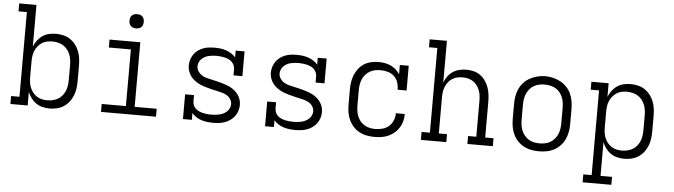

<svg xmlns="http://www.w3.org/2000/svg" viewBox="-53 -964 4907 1398"><g transform="rotate(5 2400.0 -265.0)"><path d="M324 8Q298 8 272.5 2Q247 -4 225.5 -18.5Q204 -33 188 -54.5Q172 -76 163 -100V0H37V-58H98V-677H37V-735H163V-430Q172 -454 188 -475.5Q204 -497 225.5 -511.5Q247 -526 272.5 -532Q298 -538 324 -538Q351 -538 378 -531.5Q405 -525 427.5 -510Q450 -495 466.5 -473.5Q483 -452 493 -426.5Q503 -401 506.5 -374Q510 -347 510 -320V-210Q510 -183 506.5 -156Q503 -129 493 -103.5Q483 -78 466.5 -56.5Q450 -35 427.5 -20Q405 -5 378 1.5Q351 8 324 8ZM301 -50Q321 -50 341.5 -54.5Q362 -59 379.5 -69.5Q397 -80 410 -95.5Q423 -111 431 -130Q439 -149 442 -169.5Q445 -190 445 -210V-320Q445 -340 442 -360.5Q439 -381 431 -400Q423 -419 410 -434.5Q397 -450 379.5 -460.5Q362 -471 341.5 -475.5Q321 -480 301 -480Q281 -480 261 -475.5Q241 -471 224.5 -460Q208 -449 195.5 -433Q183 -417 175.5 -398.5Q168 -380 165.5 -360Q163 -340 163 -320V-210Q163 -190 165.5 -170Q168 -150 175.5 -131.5Q183 -113 195.5 -97Q208 -81 224.5 -70Q241 -59 261 -54.5Q281 -50 301 -50Z M699 0V-58H876V-472H715V-530H940V-58H1101V0ZM900 -628Q889 -628 879 -631Q869 -634 861.5 -641.5Q854 -649 851 -659Q848 -669 848 -680Q848 -691 851 -701Q854 -711 861.5 -718.5Q869 -726 879 -729Q889 -732 900 -732Q911 -732 921 -729Q931 -726 938.5 -718.5Q946 -711 949 -701Q952 -691 952 -680Q952 -669 949 -659Q946 -649 938.5 -641.5Q931 -634 921 -631Q911 -628 900 -628Z M1518 8Q1496 8 1475 5.5Q1454 3 1433.5 -3.5Q1413 -10 1394.5 -22Q1376 -34 1363 -50V0H1298V-181H1363V-136Q1363 -121 1369 -106.5Q1375 -92 1386 -82Q1397 -72 1411 -66Q1425 -60 1439.5 -56.5Q1454 -53 1469 -51.5Q1484 -50 1499 -50Q1499 -50 1499.5 -50Q1500 -50 1500 -50Q1515 -50 1530.5 -51.5Q1546 -53 1560.5 -56.5Q1575 -60 1589 -67Q1603 -74 1614 -84.5Q1625 -95 1631.5 -109Q1638 -123 1638 -138Q1638 -157 1627.5 -174Q1617 -191 1600.5 -201Q1584 -211 1565.5 -216Q1547 -221 1528.5 -225Q1510 -229 1491.5 -233.5Q1473 -238 1454.5 -243Q1436 -248 1418 -254.5Q1400 -261 1383.5 -270.5Q1367 -280 1352.5 -292.5Q1338 -305 1327.5 -321Q1317 -337 1311.5 -355.5Q1306 -374 1306 -393Q1306 -414 1312.5 -435Q1319 -456 1331 -473.5Q1343 -491 1360.5 -504Q1378 -517 1398.5 -525Q1419 -533 1440.5 -535.5Q1462 -538 1483 -538Q1504 -538 1525.5 -535.5Q1547 -533 1567 -526Q1587 -519 1605.5 -507.5Q1624 -496 1637 -480V-530H1702V-349H1637V-394Q1637 -409 1631 -423Q1625 -437 1614 -447.5Q1603 -458 1589.5 -464Q1576 -470 1561 -473.5Q1546 -477 1531 -478.5Q1516 -480 1501 -480Q1487 -480 1472 -478.5Q1457 -477 1443 -473.5Q1429 -470 1416 -463Q1403 -456 1392.5 -445.5Q1382 -435 1376 -421Q1370 -407 1370 -392Q1370 -373 1380.5 -356.5Q1391 -340 1407 -329.5Q1423 -319 1441.5 -314Q1460 -309 1478.5 -305Q1497 -301 1516 -296.5Q1535 -292 1553 -287Q1571 -282 1589 -275.5Q1607 -269 1624 -260Q1641 -251 1655.5 -238Q1670 -225 1680.5 -209.5Q1691 -194 1696.5 -175.5Q1702 -157 1702 -138Q1702 -116 1695 -94.5Q1688 -73 1675 -55.5Q1662 -38 1643.5 -25Q1625 -12 1604.5 -4.5Q1584 3 1562 5.5Q1540 8 1518 8Z M2118 8Q2096 8 2075 5.5Q2054 3 2033.5 -3.5Q2013 -10 1994.5 -22Q1976 -34 1963 -50V0H1898V-181H1963V-136Q1963 -121 1969 -106.5Q1975 -92 1986 -82Q1997 -72 2011 -66Q2025 -60 2039.5 -56.5Q2054 -53 2069 -51.5Q2084 -50 2099 -50Q2099 -50 2099.5 -50Q2100 -50 2100 -50Q2115 -50 2130.5 -51.5Q2146 -53 2160.5 -56.5Q2175 -60 2189 -67Q2203 -74 2214 -84.5Q2225 -95 2231.5 -109Q2238 -123 2238 -138Q2238 -157 2227.5 -174Q2217 -191 2200.5 -201Q2184 -211 2165.5 -216Q2147 -221 2128.5 -225Q2110 -229 2091.5 -233.5Q2073 -238 2054.5 -243Q2036 -248 2018 -254.5Q2000 -261 1983.5 -270.5Q1967 -280 1952.5 -292.5Q1938 -305 1927.5 -321Q1917 -337 1911.5 -355.5Q1906 -374 1906 -393Q1906 -414 1912.5 -435Q1919 -456 1931 -473.5Q1943 -491 1960.5 -504Q1978 -517 1998.5 -525Q2019 -533 2040.5 -535.5Q2062 -538 2083 -538Q2104 -538 2125.5 -535.5Q2147 -533 2167 -526Q2187 -519 2205.5 -507.5Q2224 -496 2237 -480V-530H2302V-349H2237V-394Q2237 -409 2231 -423Q2225 -437 2214 -447.5Q2203 -458 2189.5 -464Q2176 -470 2161 -473.5Q2146 -477 2131 -478.5Q2116 -480 2101 -480Q2087 -480 2072 -478.5Q2057 -477 2043 -473.5Q2029 -470 2016 -463Q2003 -456 1992.5 -445.5Q1982 -435 1976 -421Q1970 -407 1970 -392Q1970 -373 1980.5 -356.5Q1991 -340 2007 -329.5Q2023 -319 2041.5 -314Q2060 -309 2078.5 -305Q2097 -301 2116 -296.5Q2135 -292 2153 -287Q2171 -282 2189 -275.5Q2207 -269 2224 -260Q2241 -251 2255.5 -238Q2270 -225 2280.5 -209.5Q2291 -194 2296.5 -175.5Q2302 -157 2302 -138Q2302 -116 2295 -94.5Q2288 -73 2275 -55.5Q2262 -38 2243.5 -25Q2225 -12 2204.5 -4.5Q2184 3 2162 5.5Q2140 8 2118 8Z M2698 8Q2669 8 2640.5 2.5Q2612 -3 2587 -16.5Q2562 -30 2542.5 -51.5Q2523 -73 2511 -99Q2499 -125 2494.5 -153Q2490 -181 2490 -210V-320Q2490 -348 2494 -375Q2498 -402 2508.5 -427.5Q2519 -453 2536 -475Q2553 -497 2576.5 -511.5Q2600 -526 2627.5 -532Q2655 -538 2682 -538Q2705 -538 2727.5 -534Q2750 -530 2770.5 -520.5Q2791 -511 2808 -496Q2825 -481 2837 -462V-530H2902V-349H2837Q2837 -376 2828.5 -402Q2820 -428 2800.5 -446.5Q2781 -465 2754.5 -472.5Q2728 -480 2701 -480Q2680 -480 2660 -476Q2640 -472 2622 -461.5Q2604 -451 2590.5 -435Q2577 -419 2569 -400Q2561 -381 2558 -361Q2555 -341 2555 -320V-210Q2555 -190 2558 -169.5Q2561 -149 2568.5 -130.5Q2576 -112 2589 -96Q2602 -80 2619.5 -69.5Q2637 -59 2657 -54.5Q2677 -50 2698 -50Q2724 -50 2751 -57Q2778 -64 2798 -81.5Q2818 -99 2828.5 -125Q2839 -151 2839 -178L2904 -177Q2904 -151 2897.5 -125.5Q2891 -100 2877.5 -78Q2864 -56 2843.5 -38.5Q2823 -21 2799.5 -10.5Q2776 0 2750 4Q2724 8 2698 8Z M3037 0V-58H3098V-677H3037V-735H3163V-430Q3172 -454 3187.5 -475.5Q3203 -497 3224.5 -511.5Q3246 -526 3272 -532Q3298 -538 3323 -538Q3350 -538 3376.5 -531.5Q3403 -525 3424.5 -509.5Q3446 -494 3461.5 -472Q3477 -450 3486 -425Q3495 -400 3498.5 -373.5Q3502 -347 3502 -320V-58H3563V0H3377V-58H3437V-320Q3437 -340 3434.5 -360Q3432 -380 3424.5 -398.5Q3417 -417 3405 -433Q3393 -449 3376 -460Q3359 -471 3339.5 -475.5Q3320 -480 3300 -480Q3280 -480 3260.5 -475.5Q3241 -471 3224 -460Q3207 -449 3195 -433Q3183 -417 3175.5 -398.5Q3168 -380 3165.5 -360Q3163 -340 3163 -320V-58H3223V0Z M3900 8Q3871 8 3842.5 2.5Q3814 -3 3789 -16.5Q3764 -30 3744 -51Q3724 -72 3712 -98Q3700 -124 3695 -152.5Q3690 -181 3690 -210V-320Q3690 -349 3695 -377.5Q3700 -406 3712 -432Q3724 -458 3744 -479Q3764 -500 3789.5 -513.5Q3815 -527 3843 -534Q3871 -541 3900 -541Q3929 -541 3957 -534Q3985 -527 4010.5 -513.5Q4036 -500 4056 -479Q4076 -458 4088 -432Q4100 -406 4105 -377.5Q4110 -349 4110 -320V-210Q4110 -181 4105 -152.5Q4100 -124 4088 -98Q4076 -72 4056 -51Q4036 -30 4011 -16.5Q3986 -3 3957.5 2.5Q3929 8 3900 8ZM3900 -50Q3920 -50 3940.5 -54Q3961 -58 3978.5 -68.5Q3996 -79 4009.5 -95Q4023 -111 4031 -130Q4039 -149 4042 -169.5Q4045 -190 4045 -210V-320Q4045 -341 4042 -361.5Q4039 -382 4031 -401Q4023 -420 4009.5 -436Q3996 -452 3978 -462Q3960 -472 3939.5 -476Q3919 -480 3898 -480Q3878 -480 3858 -475.5Q3838 -471 3820.5 -460.5Q3803 -450 3790 -434Q3777 -418 3769 -399.5Q3761 -381 3758 -360.5Q3755 -340 3755 -320V-210Q3755 -190 3758 -169.5Q3761 -149 3769 -130Q3777 -111 3790.5 -95Q3804 -79 3821.5 -68.5Q3839 -58 3859.5 -54Q3880 -50 3900 -50Z M4237 205V147H4298V-472H4237V-530H4363V-430Q4372 -454 4388 -475.5Q4404 -497 4425.5 -511.5Q4447 -526 4472.5 -532Q4498 -538 4524 -538Q4551 -538 4578 -531.5Q4605 -525 4627.5 -510Q4650 -495 4666.5 -473.5Q4683 -452 4693 -426.5Q4703 -401 4706.5 -374Q4710 -347 4710 -320V-210Q4710 -183 4706.5 -156Q4703 -129 4693 -103.5Q4683 -78 4666.5 -56.5Q4650 -35 4627.5 -20Q4605 -5 4578 1.5Q4551 8 4524 8Q4498 8 4472.5 2Q4447 -4 4425.5 -18.5Q4404 -33 4388 -54.5Q4372 -76 4363 -100V147H4447V205ZM4501 -50Q4521 -50 4541.5 -54.5Q4562 -59 4579.5 -69.5Q4597 -80 4610 -95.5Q4623 -111 4631 -130Q4639 -149 4642 -169.5Q4645 -190 4645 -210V-320Q4645 -340 4642 -360.5Q4639 -381 4631 -400Q4623 -419 4610 -434.5Q4597 -450 4579.5 -460.5Q4562 -471 4541.5 -475.5Q4521 -480 4501 -480Q4481 -480 4461 -475.5Q4441 -471 4424.5 -460Q4408 -449 4395.5 -433Q4383 -417 4375.5 -398.5Q4368 -380 4365.5 -360Q4363 -340 4363 -320V-210Q4363 -190 4365.5 -170Q4368 -150 4375.5 -131.5Q4383 -113 4395.5 -97Q4408 -81 4424.5 -70Q4441 -59 4461 -54.5Q4481 -50 4501 -50Z"/></g></svg>

Font: Iosevka Curly Slab LtEx
Style: Regular
Weight: 300
Width: 7
Monospace: yes
Designer: Belleve Invis
Foundry: Belleve Invis
Version: Version 11.1.0; ttfautohint (v1.8.3)